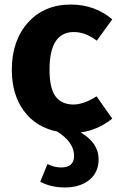

<svg xmlns="http://www.w3.org/2000/svg" viewBox="-20 -568 518 845"><path d="M405 -144 474 -46Q412 4 335 15Q414 61 414 133Q414 191 373 224Q332 257 265 257Q205 257 157 232L189 154Q219 169 249 169Q306 169 306 118Q306 58 232 11Q138 -8 85 -80Q32 -152 32 -261Q32 -389 103 -468.5Q174 -548 292 -548Q397 -548 474 -483L406 -389Q356 -427 305 -427Q198 -427 198 -262Q198 -178 225 -143Q252 -108 303 -108Q348 -108 405 -144Z"/></svg>

Font: FiraGO
Style: Bold
Weight: 700
Designer: bBox Type
Foundry: bBox Type GmbH
Version: Version 1.001;PS 001.001;hotconv 1.0.88;makeotf.lib2.5.64775